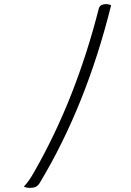

<svg xmlns="http://www.w3.org/2000/svg" viewBox="-20 -776 640 935"><path d="M521 -750Q400 -262 174 114Q165 129 153.5 134Q142 139 126 139Q110 139 96 133Q110 118 121.5 101.5Q133 85 146 62Q249 -118 327.5 -317.5Q406 -517 461 -734Q465 -748 475.5 -752Q486 -756 496 -756Q511 -756 521 -750Z"/></svg>

Font: Recursive Sn Csl St Lt
Style: Regular
Weight: 300
Version: Version 1.079;hotconv 1.0.112;makeotfexe 2.5.65598; ttfautoh